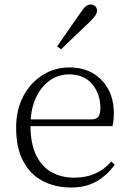

<svg xmlns="http://www.w3.org/2000/svg" viewBox="-20 -823 576 857"><path d="M298 14Q227 14 171 -15Q115 -44 83.5 -103.5Q52 -163 52 -252Q52 -334 84.5 -394.5Q117 -455 171 -488.5Q225 -522 289 -522Q351 -522 395.5 -495.5Q440 -469 464 -423.5Q488 -378 488 -320Q488 -283 482 -260H82V-290H387Q411 -290 419.5 -302.5Q428 -315 428 -341Q428 -404 391.5 -447.5Q355 -491 288 -491Q240 -491 201 -463Q162 -435 139 -383.5Q116 -332 116 -263Q116 -183 141 -131Q166 -79 210 -54.5Q254 -30 311 -30Q364 -30 404.5 -48Q445 -66 477 -102L492 -88Q459 -41 411 -13.5Q363 14 298 14ZM235 -616Q262 -655 288 -692.5Q314 -730 338 -764Q352 -786 362.5 -794.5Q373 -803 385 -803Q396 -803 404.5 -796Q413 -789 413 -775Q413 -765 405 -753Q397 -741 377 -722Q349 -696 317.5 -665.5Q286 -635 253 -603Z"/></svg>

Font: Noto Serif JP
Style: Regular
Weight: 200
Designer: Ryoko NISHIZUKA 西塚涼子 (kana & ideographs); Frank Grießhammer (Latin, Greek & Cyrillic); Wenlong ZHANG 张文龙 (bopomofo); San
Foundry: Adobe
Version: Version 2.001;hotconv 1.1.0;makeotfexe 2.6.0